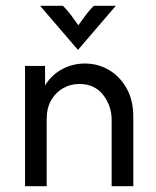

<svg xmlns="http://www.w3.org/2000/svg" viewBox="-20 -645 540 665"><path d="M66.7 0V-416.7H136.1V-349.3Q159 -386.1 195.5 -405.6Q231.9 -425 274.3 -425Q318.8 -425 356.6 -403.1Q394.4 -381.2 418.1 -339.9Q441.7 -298.6 441.7 -239.6V0H366.7V-229.2Q366.7 -278.5 337.2 -316.3Q307.6 -354.2 254.2 -354.2Q225 -354.2 199.3 -339.9Q173.6 -325.7 157.6 -298.6Q141.7 -271.5 141.7 -231.2V0ZM249.3 -472.9 118.8 -625H197.9Q212.5 -610.4 224.3 -594.8Q236.1 -579.2 251.4 -557.6Q266.7 -579.2 278.5 -594.8Q290.3 -610.4 304.9 -625H381.2L250.7 -472.9Z"/></svg>

Font: Afacad Flux
Style: Regular
Weight: 400
Designer: Kristian Moeller
Foundry: Dicotype
Version: Version 1.100